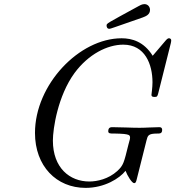

<svg xmlns="http://www.w3.org/2000/svg" viewBox="-20 -891 852 933"><path d="M498 -766C498 -762 500 -751 511 -751C518 -751 528 -756 673 -806C689 -812 709 -820 709 -843C709 -857 699 -871 682 -871C670 -871 658 -864 653 -861C494 -774 498 -778 498 -766ZM150 -245C150 -84 254 22 396 22C488 22 561 -24 590 -61C599 -37 621 -1 632 -1C639 -1 641 -7 644 -18L692 -209C698 -232 700 -242 744 -242C757 -242 768 -242 768 -260C768 -268 764 -273 755 -273C724 -273 690 -270 658 -270C615 -270 570 -273 527 -273C519 -273 506 -273 506 -253C506 -242 517 -242 532 -242H540C553 -242 570 -241 583 -240C604 -237 612 -236 612 -222C612 -218 612 -216 604 -188C582 -99 580 -88 550 -60C507 -21 452 -9 414 -9C319 -9 237 -75 237 -208C237 -266 261 -425 342 -536C410 -628 502 -674 579 -674C685 -674 721 -578 721 -491C721 -465 716 -433 716 -430C716 -420 726 -420 731 -420C742 -420 745 -421 749 -438L810 -681C811 -685 812 -691 812 -695C812 -697 811 -705 801 -705C799 -705 794 -705 785 -694L722 -620C679 -689 621 -705 571 -705C365 -705 150 -480 150 -245Z"/></svg>

Font: CMU Serif
Style: Italic
Weight: 500
Italic angle: -14.04°
Version: Version 0.7.0